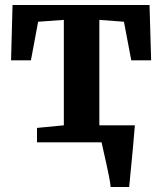

<svg xmlns="http://www.w3.org/2000/svg" viewBox="-20 -573 653 773"><path d="M425.5 180Q424 163 419 137.8Q414 112.5 408 85.5Q402 58.5 396.8 35.5Q391.5 12.5 389 0L350.5 -68.5H523Q521.5 -53 519.5 -27.8Q517.5 -2.5 514.8 27.2Q512 57 509 86.8Q506 116.5 503.8 141Q501.5 165.5 500 180ZM129 0V-58L237 -68.5V-493L133.5 -485.5L104.5 -330H24.5L30.5 -553H582L588.5 -330H508.5L479 -485.5L380 -493V-68.5L491.5 -58V0Z"/></svg>

Font: Merriweather 24pt
Style: Bold
Weight: 700
Designer: Eben Sorkin
Foundry: Eben Sorkin
Version: Version 2.100